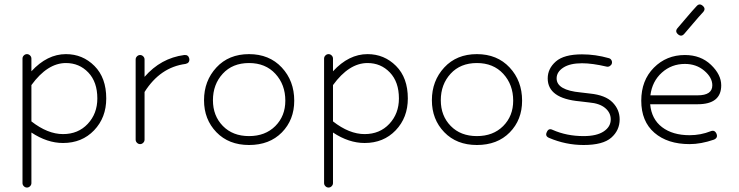

<svg xmlns="http://www.w3.org/2000/svg" viewBox="-20 -641 3319 862"><path d="M81 181V-378Q81 -386 87 -392Q93 -398 101 -398Q109 -398 115 -392Q121 -386 121 -378V-321Q192 -398 276 -398Q351 -398 404 -345Q457 -292 457 -199Q457 -113 402.5 -56Q348 1 263 1Q192 1 121 -46V181Q121 189 115 195Q109 201 101 201Q93 201 87 195Q81 189 81 181ZM276 -358Q193 -358 121 -259V-96Q194 -39 263 -39Q331 -39 374 -85Q417 -131 417 -199Q417 -273 376.5 -315.5Q336 -358 276 -358Z M589 -14V-374Q589 -382 595 -388Q601 -394 609 -394Q617 -394 623 -388Q629 -382 629 -374V-296Q702 -380 807 -394Q826 -396 830 -377Q832 -358 813 -354Q699 -339 629 -228V-14Q629 -6 623 0Q617 6 609 6Q601 6 595 0Q589 -6 589 -14Z M1098 10Q1007 10 951.5 -47.5Q896 -105 896 -191Q896 -278 951.5 -338Q1007 -398 1098 -398Q1189 -398 1245 -338Q1301 -278 1301 -189Q1301 -103 1245.5 -46.5Q1190 10 1098 10ZM1261 -189Q1261 -261 1216.5 -309.5Q1172 -358 1098 -358Q1024 -358 980 -310Q936 -262 936 -191Q936 -121 980.5 -75.5Q1025 -30 1098 -30Q1171 -30 1216 -75Q1261 -120 1261 -189Z M1435 181V-378Q1435 -386 1441 -392Q1447 -398 1455 -398Q1463 -398 1469 -392Q1475 -386 1475 -378V-321Q1546 -398 1630 -398Q1705 -398 1758 -345Q1811 -292 1811 -199Q1811 -113 1756.5 -56Q1702 1 1617 1Q1546 1 1475 -46V181Q1475 189 1469 195Q1463 201 1455 201Q1447 201 1441 195Q1435 189 1435 181ZM1630 -358Q1547 -358 1475 -259V-96Q1548 -39 1617 -39Q1685 -39 1728 -85Q1771 -131 1771 -199Q1771 -273 1730.5 -315.5Q1690 -358 1630 -358Z M2121 10Q2030 10 1974.5 -47.5Q1919 -105 1919 -191Q1919 -278 1974.5 -338Q2030 -398 2121 -398Q2212 -398 2268 -338Q2324 -278 2324 -189Q2324 -103 2268.5 -46.5Q2213 10 2121 10ZM2284 -189Q2284 -261 2239.5 -309.5Q2195 -358 2121 -358Q2047 -358 2003 -310Q1959 -262 1959 -191Q1959 -121 2003.5 -75.5Q2048 -30 2121 -30Q2194 -30 2239 -75Q2284 -120 2284 -189Z M2600 10Q2520 10 2445 -22Q2426 -30 2435 -48Q2443 -67 2461 -58Q2524 -30 2600 -30Q2659 -30 2690.5 -51Q2722 -72 2722 -105Q2722 -135 2697 -156Q2672 -177 2625 -181L2583 -186Q2439 -199 2439 -289Q2439 -333 2475.5 -365Q2512 -397 2593 -397Q2653 -397 2713 -380Q2721 -378 2725 -371Q2729 -364 2727 -356Q2725 -349 2718 -344.5Q2711 -340 2703 -342Q2639 -357 2593 -357Q2539 -357 2509 -337.5Q2479 -318 2479 -289Q2479 -236 2587 -226L2629 -221Q2698 -214 2730 -181.5Q2762 -149 2762 -105Q2762 -56 2724.5 -23Q2687 10 2600 10Z M3076 6Q2977 6 2918 -45Q2859 -96 2859 -189Q2859 -280 2915.5 -337Q2972 -394 3055 -394Q3126 -394 3172 -350Q3218 -306 3218 -258Q3218 -173 3112 -173H2899Q2905 -106 2952.5 -70Q3000 -34 3076 -34Q3126 -34 3171 -52Q3189 -59 3197 -40Q3204 -22 3185 -14Q3127 6 3076 6ZM3055 -354Q2995 -354 2951.5 -315Q2908 -276 2900 -213H3112Q3178 -213 3178 -258Q3178 -293 3142 -323.5Q3106 -354 3055 -354ZM3022 -515Q3030 -524 3060 -559.5Q3090 -595 3107 -613Q3120 -628 3135 -615Q3150 -602 3137 -587Q3120 -569 3090 -533.5Q3060 -498 3052 -489Q3039 -474 3024 -487Q3009 -500 3022 -515Z"/></svg>

Font: Hoogli Light
Style: Regular
Weight: 300
Designer: Anand Singh Naorem
Foundry: Brand New Type
Version: Version 1.00 b007